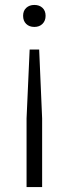

<svg xmlns="http://www.w3.org/2000/svg" viewBox="-20 -567 278 777"><path d="M100 -366.5H138.5L150.5 -88V190H87.5V-88ZM119 -547Q139.5 -547 152 -535.2Q164.5 -523.5 164.5 -503Q164.5 -483 152 -470.5Q139.5 -458 119 -458Q98.5 -458 86 -470.2Q73.5 -482.5 73.5 -503Q73.5 -523.5 86.2 -535.2Q99 -547 119 -547Z"/></svg>

Font: Encode Sans SC Condensed Thin Light
Style: Regular
Weight: 300
Version: Version 3.002